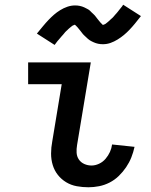

<svg xmlns="http://www.w3.org/2000/svg" viewBox="-20 -784 640 812"><path d="M354 8Q329 8 304.5 3.5Q280 -1 259.5 -13.5Q239 -26 224.5 -44.5Q210 -63 203 -86Q196 -109 196 -134.5Q196 -160 201 -186L241 -428H99V-520H364L306 -171Q303 -154 304 -138Q305 -122 313.5 -109.5Q322 -97 336.5 -90.5Q351 -84 367 -84Q383 -84 399 -91.5Q415 -99 426.5 -112.5Q438 -126 445 -141.5Q452 -157 454 -173L549 -163Q544 -140 535.5 -118.5Q527 -97 513.5 -77Q500 -57 482.5 -40Q465 -23 443.5 -12Q422 -1 399 3.5Q376 8 354 8ZM211 -594 136 -642Q150 -659 162 -673.5Q174 -688 185.5 -700Q197 -712 208.5 -722Q220 -732 234.5 -741Q249 -750 265 -755.5Q281 -761 298 -761Q303 -761 308 -760.5Q313 -760 317.5 -759Q322 -758 327 -756.5Q332 -755 336 -753Q340 -751 344 -749Q348 -747 352.5 -744.5Q357 -742 360.5 -738.5Q364 -735 367.5 -731.5Q371 -728 374.5 -725Q378 -722 381 -718.5Q384 -715 386.5 -711.5Q389 -708 391.5 -705Q394 -702 398 -697Q402 -692 405 -688.5Q408 -685 412 -681.5Q416 -678 416 -677H415Q415 -679 419 -680Q423 -681 426 -683Q429 -685 433 -688.5Q437 -692 439 -693.5Q441 -695 443 -697Q445 -699 447 -701Q449 -703 451.5 -705Q454 -707 456.5 -709.5Q459 -712 461.5 -715Q464 -718 466.5 -721Q469 -724 472 -727Q475 -730 477.5 -733.5Q480 -737 483 -740.5Q486 -744 489 -748Q492 -752 495.5 -756Q499 -760 501 -764L576 -716Q562 -698 550.5 -684Q539 -670 527.5 -658Q516 -646 504 -636Q492 -626 477.5 -617Q463 -608 447.5 -602.5Q432 -597 415 -597Q410 -597 405 -597.5Q400 -598 395 -599Q390 -600 385.5 -601.5Q381 -603 376.5 -605Q372 -607 368 -609Q364 -611 360 -613.5Q356 -616 352 -619.5Q348 -623 344.5 -626.5Q341 -630 337.5 -633Q334 -636 331 -639.5Q328 -643 325.5 -646.5Q323 -650 320.5 -653Q318 -656 314 -661Q310 -666 307 -669.5Q304 -673 300 -676.5Q296 -680 296 -681H297Q297 -679 293 -678Q289 -677 286 -675Q283 -673 279 -669.5Q275 -666 273 -664.5Q271 -663 269 -661Q267 -659 265 -657Q263 -655 260.5 -653Q258 -651 256 -648.5Q254 -646 251.5 -643Q249 -640 246.5 -637Q244 -634 241 -631Q238 -628 235.5 -624.5Q233 -621 229.5 -617.5Q226 -614 223 -610Q220 -606 217 -602Q214 -598 211 -594Z"/></svg>

Font: Iosevka Semibold Extended
Style: Italic
Weight: 600
Width: 7
Italic angle: -9°
Monospace: yes
Designer: Belleve Invis
Foundry: Belleve Invis
Version: Version 32.5.0; ttfautohint (v1.8.4)